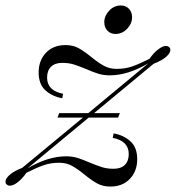

<svg xmlns="http://www.w3.org/2000/svg" viewBox="-53 -665 638 696"><path d="M564.5 -483.9Q564.5 -472.6 549.6 -459.3Q534.7 -446 504 -433.9L287.9 -254.8H381.5L375 -238.7H268.5L46.8 -54.8Q121 -98.4 186.3 -98.4Q208.9 -98.4 227.4 -92.7Q246 -87.1 271.8 -75.8Q299.2 -64.5 317.3 -58.9Q335.5 -53.2 358.9 -53.2Q385.5 -53.2 399.6 -67.3Q413.7 -81.5 413.7 -106.5Q413.7 -154 355.6 -165.3L358.9 -181.5Q395.2 -175 419.8 -152.8Q444.4 -130.6 444.4 -87.9Q444.4 -44.4 417.7 -16.5Q391.1 11.3 346.8 11.3Q320.2 11.3 300 0.4Q279.8 -10.5 253.2 -32.3Q227.4 -53.2 207.3 -64.1Q187.1 -75 162.1 -75Q131.5 -75 106.5 -66.5Q81.5 -58.1 42.7 -38.7Q28.2 -17.7 11.7 -4.8Q-4.8 8.1 -16.9 8.1Q-24.2 8.1 -28.2 4Q-33.1 0.8 -33.1 -6.5Q-33.1 -17.7 -18.1 -31Q-3.2 -44.4 27.4 -56.5L247.6 -238.7H155.6L161.3 -254.8H266.9L484.7 -435.5Q410.5 -391.9 345.2 -391.9Q322.6 -391.9 304 -397.6Q285.5 -403.2 259.7 -414.5Q232.3 -425.8 214.1 -431.5Q196 -437.1 172.6 -437.1Q146 -437.1 131.9 -423Q117.7 -408.9 117.7 -383.9Q117.7 -336.3 175.8 -325L172.6 -308.9Q136.3 -315.3 111.7 -337.5Q87.1 -359.7 87.1 -402.4Q87.1 -446 113.7 -473.8Q140.3 -501.6 184.7 -501.6Q211.3 -501.6 231.5 -490.7Q251.6 -479.8 278.2 -458.1Q304 -437.1 324.2 -426.2Q344.4 -415.3 369.4 -415.3Q400 -415.3 425 -423.8Q450 -432.3 488.7 -451.6Q503.2 -472.6 519.8 -485.5Q536.3 -498.4 548.4 -498.4Q555.6 -498.4 559.7 -494.4Q564.5 -491.1 564.5 -483.9ZM384.7 -645.2Q403.2 -645.2 414.5 -633.1Q425.8 -621 425.8 -602.4Q425.8 -579.8 408.1 -560.9Q390.3 -541.9 365.3 -541.9Q347.6 -541.9 336.3 -554Q325 -566.1 325 -584.7Q325 -607.3 342.7 -626.2Q360.5 -645.2 384.7 -645.2Z"/></svg>

Font: Playfair Display SC
Style: Italic
Weight: 400
Italic angle: -14°
Designer: Claus Eggers Sørensen
Foundry: Claus Eggers Sørensen
Version: Version 1.202; ttfautohint (v1.6)